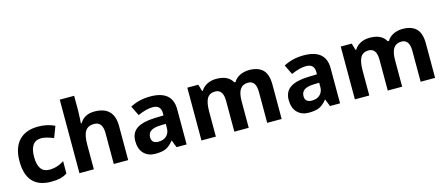

<svg xmlns="http://www.w3.org/2000/svg" viewBox="-50 -1333 4443 1917"><g transform="rotate(-15 2171.5 -375.0)"><path d="M313 -110.8Q395 -110.8 465.8 -158.2V-30.8Q429.7 -7.8 392.8 1Q356 9.8 299.8 9.8Q44.9 9.8 44.9 -270Q44.9 -409.2 114.3 -482.7Q183.6 -556.2 313 -556.2Q407.7 -556.2 482.9 -519L439 -403.8Q358.9 -436 313 -436Q196.8 -436 196.8 -273.4Q196.8 -110.8 313 -110.8Z M1096.2 0H947.3V-318.8Q947.3 -437 859.4 -437Q796.9 -437 769 -394.5Q741.2 -352.1 741.2 -256.8V0H592.3V-759.8H741.2V-605Q741.2 -586.9 737.8 -520L734.4 -476.1H742.2Q791.5 -556.2 894 -556.2Q996.6 -556.2 1046.4 -504.4Q1096.2 -452.6 1096.2 -356Z M1366.2 -162.1Q1366.2 -99.1 1438.5 -99.1Q1490.2 -99.1 1521.2 -128.9Q1552.2 -158.7 1552.2 -208V-252.9L1494.6 -251Q1429.7 -249 1397.9 -227.5Q1366.2 -206.1 1366.2 -162.1ZM1457.5 -336.9 1552.2 -339.8V-363.8Q1552.2 -446.8 1467.3 -446.8Q1401.9 -446.8 1313.5 -407.2L1264.2 -507.8Q1358.4 -557.1 1470.7 -557.1Q1700.2 -557.1 1700.2 -363.8V0H1596.2L1567.4 -74.2H1563.5Q1525.9 -26.9 1486.1 -8.5Q1446.3 9.8 1375 9.8Q1303.7 9.8 1258.5 -35.2Q1213.4 -80.1 1213.4 -165Q1213.4 -250 1274.2 -291.3Q1335 -332.5 1457.5 -336.9Z M2533.2 -318.8Q2533.2 -437 2451.2 -437Q2396.5 -437 2369.4 -397.9Q2342.3 -358.9 2342.3 -273.9V0H2193.4V-318.8Q2193.4 -437 2111.3 -437Q2054.2 -437 2028.3 -395Q2002.4 -353 2002.4 -256.8V0H1853.5V-545.9H1967.3L1987.3 -476.1H1995.6Q2017.6 -513.7 2059.1 -534.9Q2100.6 -556.2 2154.3 -556.2Q2276.9 -556.2 2320.3 -476.1H2333.5Q2355.5 -514.2 2398.2 -535.2Q2440.9 -556.2 2494.6 -556.2Q2587.4 -556.2 2635 -508.5Q2682.6 -460.9 2682.6 -356V0H2533.2Z M2952.1 -162.1Q2952.1 -99.1 3024.4 -99.1Q3076.2 -99.1 3107.2 -128.9Q3138.2 -158.7 3138.2 -208V-252.9L3080.6 -251Q3015.6 -249 2983.9 -227.5Q2952.1 -206.1 2952.1 -162.1ZM3043.5 -336.9 3138.2 -339.8V-363.8Q3138.2 -446.8 3053.2 -446.8Q2987.8 -446.8 2899.4 -407.2L2850.1 -507.8Q2944.3 -557.1 3056.6 -557.1Q3286.1 -557.1 3286.1 -363.8V0H3182.1L3153.3 -74.2H3149.4Q3111.8 -26.9 3072 -8.5Q3032.2 9.8 2960.9 9.8Q2889.6 9.8 2844.5 -35.2Q2799.3 -80.1 2799.3 -165Q2799.3 -250 2860.1 -291.3Q2920.9 -332.5 3043.5 -336.9Z M4119.1 -318.8Q4119.1 -437 4037.1 -437Q3982.4 -437 3955.3 -397.9Q3928.2 -358.9 3928.2 -273.9V0H3779.3V-318.8Q3779.3 -437 3697.3 -437Q3640.1 -437 3614.3 -395Q3588.4 -353 3588.4 -256.8V0H3439.5V-545.9H3553.2L3573.2 -476.1H3581.5Q3603.5 -513.7 3645 -534.9Q3686.5 -556.2 3740.2 -556.2Q3862.8 -556.2 3906.2 -476.1H3919.4Q3941.4 -514.2 3984.1 -535.2Q4026.9 -556.2 4080.6 -556.2Q4173.3 -556.2 4220.9 -508.5Q4268.6 -460.9 4268.6 -356V0H4119.1Z"/></g></svg>

Font: NotoSans-Bold
Style: Bold
Weight: 700
Designer: Monotype Design team
Foundry: Monotype Imaging Inc.
Version: Version 1.04